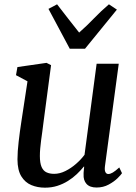

<svg xmlns="http://www.w3.org/2000/svg" viewBox="-20 -857 629 887"><path d="M187.6 10Q153.5 10 124.8 -1.9Q96.1 -13.8 78.5 -42.3Q61 -70.7 60.7 -120.5Q60.7 -138 62.1 -158.8Q63.5 -179.6 66.2 -202.7Q68.8 -225.8 72 -249.3Q75.1 -272.8 78.6 -294.7L107 -481.3L53.9 -509.7L60.5 -547.2L195 -566.6L215.9 -556L180.8 -290.7Q178.3 -269.2 175.4 -248.6Q172.5 -228 169.9 -208.6Q167.3 -189.2 165.8 -171.1Q164.2 -153.1 164.2 -136.6Q164.2 -103.7 172.1 -85.7Q180 -67.7 194.9 -60.8Q209.7 -53.9 230.3 -53.9Q256 -53.9 282.1 -66.9Q308.3 -79.9 331.3 -100Q354.4 -120.1 370.5 -141.9L426.4 -562.6H528.6L464.9 -89.5Q462.4 -70.6 467 -61.9Q471.5 -53.1 480.1 -53.1Q489.6 -53.1 501.2 -60Q512.8 -66.8 531 -83.4L543.6 -56.9Q539.3 -49.8 523.2 -33.8Q507 -17.8 482 -4.3Q457.1 9.3 426.1 9.3Q394.8 9.3 379.7 -7.4Q364.5 -24.2 366.2 -52.3Q366 -54.2 366.2 -58.1Q366.4 -61.9 366.9 -66.9Q367.4 -71.8 367.9 -77Q368.4 -82.2 368.9 -86.8L367.6 -87.8Q353 -69.8 334.7 -52.4Q316.4 -35 293.8 -21Q271.3 -6.9 244.9 1.6Q218.4 10 187.6 10ZM203.9 -816 243.7 -837.1Q268.7 -804.7 294.1 -772Q319.5 -739.2 345.6 -706.5Q382.6 -739.2 414 -772Q445.4 -804.7 483.2 -837.1L520 -812.6L372.7 -631.8H302.3Z"/></svg>

Font: Merriweather 7pt Light
Style: Italic
Weight: 300
Italic angle: -7.8°
Designer: Eben Sorkin
Foundry: Eben Sorkin
Version: Version 2.200;gftools[0.9.31]